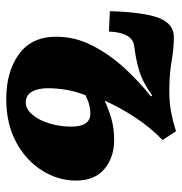

<svg xmlns="http://www.w3.org/2000/svg" viewBox="-4 -578 597 630"><g transform="rotate(90 295.0 -263.5)"><path d="M311 -308Q342 -322 372 -330.5Q402 -339 440 -339Q497 -339 535 -307Q573 -275 573 -214Q573 -155 540 -102.5Q507 -50 447 -17.5Q387 15 305 15Q216 15 158.5 -26.5Q101 -68 101 -149Q101 -211 130 -267.5Q159 -324 203.5 -372.5Q248 -421 297 -460L294 -464Q248 -431 208.5 -420Q169 -409 132 -405Q87 -399 84 -322L17 -325Q21 -442 40.5 -488.5Q60 -535 102 -535Q138 -535 182 -527.5Q226 -520 278 -520Q318 -520 349 -526Q380 -532 411 -542L440 -498Q397 -456 364.5 -406Q332 -356 311 -308ZM293 -245Q280 -212 275 -181Q270 -150 270 -122Q270 -89 281.5 -69Q293 -49 317 -49Q338 -49 356.5 -70.5Q375 -92 385.5 -126.5Q396 -161 396 -199Q396 -261 353 -261Q340 -261 325.5 -257.5Q311 -254 293 -245Z"/></g></svg>

Font: Literata 36pt ExtraBold
Style: Italic
Weight: 800
Italic angle: -2°
Designer: Latin by Veronika Burian and Jose Scaglione. Greek by Irene Vlachou. Cyrillic by Vera Evstafieva
Foundry: TypeTogether
Version: Version 3.002